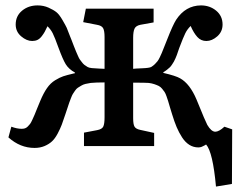

<svg xmlns="http://www.w3.org/2000/svg" viewBox="-20 -541 880 711"><path d="M779.8 149.9Q768.1 22 743.2 -5.9Q742.2 -5.4 737.3 -2.4Q732.4 0.5 726.8 2.7Q721.2 4.9 714.8 4.9Q696.3 4.9 681.2 -4.6Q666 -14.2 654.3 -32.2Q642.6 -50.3 634 -70.6Q625.5 -90.8 617.2 -118.2Q613.8 -128.4 609.4 -143.6Q605 -158.7 602.8 -166Q600.6 -173.3 596.7 -184.3Q592.8 -195.3 589.4 -200.4Q585.9 -205.6 580.3 -212.4Q574.7 -219.2 567.9 -222.7Q561 -226.1 551.8 -229.2Q542.5 -232.4 530.8 -233.9Q519.5 -234.9 473.1 -234.9V-103Q473.1 -81.1 478 -72.3Q482.9 -63.5 499 -60.1L550.8 -48.8V0H291V-49.8L339.8 -59.1Q357.9 -62.5 362.5 -72.5Q367.2 -82.5 367.2 -106.9V-235.8Q335.4 -235.8 315.9 -233.9Q305.2 -232.4 296.4 -230.2Q287.6 -228 280.5 -223.6Q273.4 -219.2 268.3 -216.1Q263.2 -212.9 257.8 -205.1Q252.4 -197.3 249.8 -193.1Q247.1 -189 242.7 -177.5Q238.3 -166 236.3 -160.6Q234.4 -155.3 229.5 -140.1Q224.6 -125 222.2 -118.2Q214.4 -94.2 208.7 -79.3Q203.1 -64.5 193.4 -46.1Q183.6 -27.8 172.6 -17.6Q161.6 -7.3 145 -0.2Q128.4 6.8 107.9 6.8Q54.7 6.8 11.2 -32.2L22 -71.8Q43 -64 60.1 -64Q66.9 -64 72.3 -65.7Q77.6 -67.4 82.8 -72.5Q87.9 -77.6 91.3 -82Q94.7 -86.4 99.6 -97.2Q104.5 -107.9 107.7 -115.2Q110.8 -122.6 117.4 -139.2Q124 -155.8 128.9 -167Q141.1 -196.3 154.1 -214.8Q167 -233.4 184.3 -243.9Q201.7 -254.4 214.1 -258.5Q226.6 -262.7 251.5 -268.6Q255.9 -269.5 257.8 -270V-272Q234.4 -285.2 223.4 -303.2Q212.4 -321.3 196.8 -363.8Q182.6 -403.3 175.3 -417.7Q168 -432.1 155.8 -443.8Q149.4 -430.2 145.5 -423.1Q141.6 -416 134.5 -406.7Q127.4 -397.5 118.9 -393.3Q110.4 -389.2 99.1 -389.2Q78.6 -389.2 58.3 -406.5Q38.1 -423.8 38.1 -450.2Q38.1 -481.9 61.8 -501.5Q85.4 -521 119.1 -521Q141.1 -521 159.7 -512.7Q178.2 -504.4 188.7 -496.1Q199.2 -487.8 211.4 -466.8Q223.6 -445.8 227.1 -438Q230.5 -430.2 239.7 -405.8Q242.7 -398.4 244.1 -395Q247.1 -387.2 253.4 -370.8Q259.8 -354.5 261.7 -350.1Q263.7 -345.7 268.3 -335Q272.9 -324.2 275.6 -320.8Q278.3 -317.4 283 -311Q287.6 -304.7 292.5 -300.8Q297.4 -296.9 304.2 -293Q309.1 -290 320.1 -288.8Q331.1 -287.6 346.2 -287.1Q361.3 -286.6 367.2 -286.1V-403.8Q367.2 -427.2 361.8 -436.8Q356.4 -446.3 338.9 -449.2L288.1 -459L297.9 -508.8H548.8V-458L500 -449.2Q483.4 -445.8 478.3 -435.1Q473.1 -424.3 473.1 -400.9V-286.1Q478 -287.1 505.4 -288.1Q532.7 -289.1 540 -293Q547.9 -297.9 553.5 -303.5Q559.1 -309.1 563 -314Q566.9 -318.8 571.5 -328.4Q576.2 -337.9 578.9 -344.5Q581.5 -351.1 588.1 -367.4Q594.7 -383.8 599.1 -395Q620.1 -448.7 632.3 -467.8Q667 -520.5 724.1 -521Q756.8 -521 780.5 -501.5Q804.2 -481.9 804.2 -450.2Q804.2 -423.8 784.7 -406.5Q765.1 -389.2 744.1 -389.2Q724.1 -389.2 710.7 -404.1Q697.3 -418.9 686 -444.8Q673.8 -433.1 666.3 -418Q658.7 -402.8 644 -363.8Q642.6 -360.4 639.4 -350.6Q636.2 -340.8 634.8 -337.2Q633.3 -333.5 629.9 -325.2Q626.5 -316.9 624 -313Q621.6 -309.1 617.4 -302.5Q613.3 -295.9 608.9 -291.7Q604.5 -287.6 598.4 -282.7Q592.3 -277.8 585 -273.9V-271Q630.9 -260.3 647 -251Q683.1 -231 708 -171.9Q709 -169.4 710 -167Q740.7 -91.3 747.6 -78.6Q762.2 -53.7 776.9 -53.2Q791 -53.2 811 -71.8L839.8 -62L838.9 140.1Z"/></svg>

Font: Literata Book Medium
Style: Regular
Weight: 500
Designer: Latin by Veronika Burian and Jose Scaglione. Greek by Irene Vlachou. Cyrillic by Vera Evstafieva
Foundry: TypeTogether
Version: Version 2.003;PS 002.003;hotconv 1.0.88;makeotf.lib2.5.64775